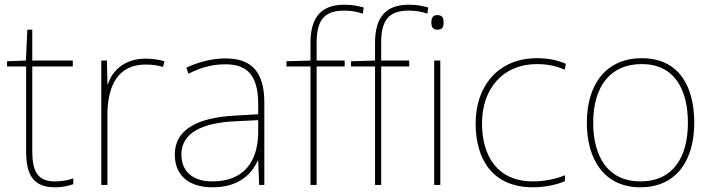

<svg xmlns="http://www.w3.org/2000/svg" viewBox="-20 -785 3027 815"><path d="M212 -15C138 -15 117 -61 117 -143V-503H289V-528H117V-659H96L90 -528L10 -525V-503H91V-140C91 -47 119 10 212 10C247 10 269 4 291 -3V-28C269 -20 245 -15 212 -15Z M597 -536C512 -536 457 -488 438 -427H436L434 -528H410V0H436V-297C436 -428 486 -511 597 -511C627 -511 647 -508 672 -501L678 -525C654 -532 629 -536 597 -536Z M938 -537C879 -537 824 -522 771 -498L780 -472C837 -501 885 -512 938 -512C1031 -512 1076 -463 1076 -343V-300L973 -294C816 -285 722 -234 722 -129C722 -45 776 10 882 10C990 10 1046 -42 1074 -103H1076L1080 0H1102V-350C1102 -480 1047 -537 938 -537ZM975 -270 1076 -275V-220C1074 -99 1015 -15 882 -15C797 -15 750 -58 750 -129C750 -222 839 -263 975 -270Z M1443 -503V-528H1324V-603C1324 -701 1357 -740 1442 -740C1467 -740 1496 -736 1520 -727L1524 -753C1499 -760 1475 -765 1442 -765C1339 -765 1298 -707 1298 -603V-528L1196 -525V-503H1298V0H1324V-503Z M1717 -503V-528H1598V-603C1598 -701 1631 -740 1716 -740C1741 -740 1770 -736 1794 -727L1798 -753C1773 -760 1749 -765 1716 -765C1613 -765 1572 -707 1572 -603V-528L1470 -525V-503H1572V0H1598V-503Z M1836 -721C1816 -721 1811 -706 1811 -690C1811 -673 1816 -659 1836 -659C1860 -659 1863 -673 1863 -690C1863 -706 1860 -721 1836 -721ZM1849 -528H1823V0H1849Z M2242 10C2297 10 2345 -2 2378 -16V-41C2339 -25 2290 -15 2242 -15C2090 -15 2026 -125 2026 -261C2026 -409 2115 -513 2259 -513C2297 -513 2337 -507 2377 -489L2382 -514C2345 -530 2307 -538 2259 -538C2097 -538 1999 -422 1999 -261C1999 -106 2073 10 2242 10Z M2927 -264C2927 -417 2863 -538 2704 -538C2557 -538 2471 -432 2471 -264C2471 -107 2546 10 2698 10C2855 10 2927 -109 2927 -264ZM2498 -264C2498 -420 2572 -513 2704 -513C2845 -513 2900 -402 2900 -264C2900 -119 2838 -15 2698 -15C2563 -15 2498 -117 2498 -264Z"/></svg>

Font: Noto Sans Syriac Eastern Thin
Style: Regular
Weight: 100
Designer: Patrick Giasson and the Monotype Design Team
Foundry: Monotype Imaging Inc.
Version: Version 3.001